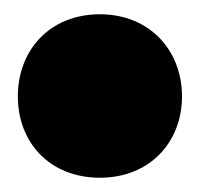

<svg xmlns="http://www.w3.org/2000/svg" viewBox="-20 -241 280 269"><path d="M120 8C190 8 235 -42 235 -106C235 -170 190 -221 120 -221C49 -221 5 -170 5 -106C5 -42 49 8 120 8Z"/></svg>

Font: Malmofest Black-Rounded
Style: Regular
Weight: 800
Designer: Jonny Pinhorn (Poppins), Kolossal
Version: Version 1.004;Glyphs 3.1.2 (3151)